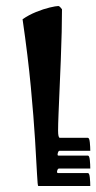

<svg xmlns="http://www.w3.org/2000/svg" viewBox="-20 -618 320 638"><path d="M272 -160Q277 -160 278.5 -144.5Q280 -129 280 -117H178Q174 -117 172 -109Q170 -101 174 -101H272Q277 -101 278.5 -86Q280 -71 280 -58H176Q172 -58 170 -50.5Q168 -43 173 -43H272Q277 -43 278.5 -27.5Q280 -12 280 0H107Q105 0 103 -40Q101 -80 96.5 -153.5Q92 -227 82.5 -328.5Q73 -430 55 -554Q75 -568 99.5 -578Q124 -588 145 -593Q166 -598 174 -598Q178 -598 186 -587Q186 -556 185 -511.5Q184 -467 182 -418Q180 -369 178 -322.5Q176 -276 174.5 -239.5Q173 -203 173 -184Q173 -160 179 -160Z"/></svg>

Font: Ruwudu
Style: Bold
Weight: 700
Designer: Becca Hirsbrunner Spalinger
Foundry: SIL International
Version: Version 3.000